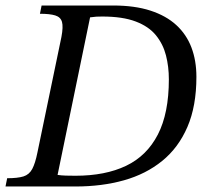

<svg xmlns="http://www.w3.org/2000/svg" viewBox="-33 -677 755 697"><path d="M241 0H-13L-7 -30Q31 -30 52 -36.5Q73 -43 84 -63.5Q95 -84 103 -124L190 -543Q197 -580 192 -597.5Q187 -615 167.5 -621Q148 -627 112 -627L118 -657H378Q456 -657 513 -638.5Q570 -620 607 -586Q644 -552 662 -504.5Q680 -457 680 -398Q680 -292 647.5 -216.5Q615 -141 556 -93Q497 -45 417 -22.5Q337 0 241 0ZM241 -39Q349 -39 424.5 -75Q500 -111 540 -188.5Q580 -266 580 -389Q580 -435 569.5 -476Q559 -517 533 -549Q507 -581 459.5 -599Q412 -617 338 -617Q325 -617 316.5 -616.5Q308 -616 294 -614L176 -42Q190 -40 206 -39.5Q222 -39 241 -39Z"/></svg>

Font: STIX Two Text
Style: Italic
Weight: 400
Italic angle: -12°
Designer: Ross Mills, John Hudson & Paul Hanslow, Tiro Typeworks Ltd; with prior portions MicroPress Inc. and Coen Hoffman, Elsevi
Foundry: Tiro Typeworks Ltd
Version: Version 2.13 b171